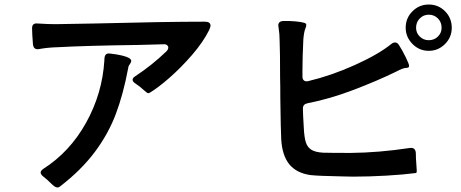

<svg xmlns="http://www.w3.org/2000/svg" viewBox="-20 -811 2040 850"><path d="M912 -697Q912 -692 906 -678Q879 -624 830 -567.5Q781 -511 729.5 -466Q678 -421 642 -400Q637 -397 632.5 -399.5Q628 -402 618 -411Q596 -431 580 -441Q567 -449 567 -458Q567 -466 578 -473Q654 -523 717 -584Q725 -592 725 -601Q725 -607 719 -611.5Q713 -616 703 -615L593 -612Q362 -609 236 -602Q193 -601 154 -594L147 -593Q129 -593 126 -613Q122 -663 122 -686Q122 -710 147 -707Q191 -704 226 -704L399 -707Q711 -715 887 -715Q912 -715 912 -697ZM553 -524Q548 -518 547 -507Q526 -395 493 -307Q460 -219 400 -138.5Q340 -58 245 15Q241 19 234 19Q228 19 221 14Q214 9 206 1Q187 -18 171 -30Q160 -39 160 -47Q160 -55 171 -63Q289 -138 361 -267.5Q433 -397 442 -543V-546Q442 -559 446 -566Q451 -576 467 -574Q528 -567 552 -554Q555 -552 558 -548.5Q561 -545 561 -542Q561 -535 553 -524Z M1980 -688Q1980 -646 1950 -616Q1920 -586 1878 -586Q1836 -586 1806 -616.5Q1776 -647 1776 -688Q1776 -731 1806 -761Q1836 -791 1878 -791Q1921 -791 1950.5 -761Q1980 -731 1980 -688ZM1935 -688Q1935 -713 1918.5 -729.5Q1902 -746 1878 -746Q1855 -746 1838.5 -729.5Q1822 -713 1822 -688Q1822 -665 1838.5 -649Q1855 -633 1878 -633Q1902 -633 1918.5 -649Q1935 -665 1935 -688ZM1821 -132Q1821 -109 1823 -87Q1825 -65 1825 -56Q1825 -45 1821 -45Q1768 -38 1691 -33.5Q1614 -29 1543 -29L1496 -30Q1387 -32 1354 -36Q1292 -45 1260.5 -84Q1229 -123 1225 -195Q1223 -228 1221 -376Q1221 -437 1220 -467Q1220 -582 1218 -628Q1218 -661 1213 -691L1212 -698Q1212 -716 1232 -718Q1259 -719 1286.5 -716.5Q1314 -714 1327 -710Q1331 -709 1333.5 -706.5Q1336 -704 1336 -701Q1336 -693 1332 -685Q1326 -671 1323 -638Q1319 -558 1319 -501V-471Q1319 -460 1326 -454.5Q1333 -449 1345 -452Q1446 -476 1550.5 -523Q1655 -570 1712 -616Q1720 -623 1729 -623Q1739 -623 1746 -612Q1762 -587 1776.5 -557Q1791 -527 1791 -520Q1791 -514 1788 -512.5Q1785 -511 1780.5 -510.5Q1776 -510 1773 -510Q1759 -507 1747 -500.5Q1735 -494 1732 -493Q1650 -453 1545 -413Q1440 -373 1342 -354Q1321 -350 1321 -331Q1321 -308 1325 -244Q1327 -203 1334 -181Q1341 -159 1358.5 -148Q1376 -137 1411 -135Q1445 -134 1532 -134Q1656 -135 1795 -156Q1820 -159 1821 -132Z"/></svg>

Font: Shippori Gochic B2 Bold
Style: Regular
Weight: 700
Designer: FONTDASU
Foundry: FONTDASU / Google Inc. / but / Adobe
Version: Version 1.130